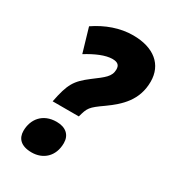

<svg xmlns="http://www.w3.org/2000/svg" viewBox="-180 -820 831 928"><g transform="rotate(30 236.0 -356.0)"><path d="M109 -253H255C270 -308 274 -315 341 -362C408 -410 472 -468 472 -572C472 -666 404 -724 287 -724C215 -724 143 -698 80 -655L119 -522C169 -553 219 -575 258 -575C289 -575 299 -562 299 -540C299 -500 271 -481 215 -439C147 -387 130 -359 109 -253ZM144 12C207 12 257 -30 257 -105C257 -150 227 -177 176 -177C98 -177 58 -123 58 -59C58 -18 83 12 144 12Z"/></g></svg>

Font: Noto Sans UI SemiCondensed Black
Style: Italic
Weight: 900
Width: 4
Italic angle: -372°
Designer: Monotype Design Team
Foundry: Monotype Imaging Inc.
Version: Version 1.901